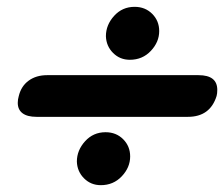

<svg xmlns="http://www.w3.org/2000/svg" viewBox="-20 -631 656 562"><path d="M446 -540Q446 -508 421.5 -482Q397 -456 360 -456Q331 -456 311 -476Q291 -496 290 -525Q290 -558 314 -584.5Q338 -611 374 -611Q405 -611 425.5 -590.5Q446 -570 446 -540ZM118 -411H561Q616 -411 616 -368Q616 -357 614 -350Q595 -289 530 -289H87Q60 -289 46 -299.5Q32 -310 32 -330Q32 -340 35 -350Q42 -379 64 -395Q86 -411 118 -411ZM361 -173Q361 -141 336.5 -115Q312 -89 275 -89Q246 -89 226 -109Q206 -129 205 -158Q205 -191 229 -217.5Q253 -244 289 -244Q320 -244 340.5 -223.5Q361 -203 361 -173Z"/></svg>

Font: Shrikhand
Style: Regular
Weight: 400
Italic angle: -14°
Designer: Jonny Pinhorn
Foundry: Jonny Pinhorn
Version: Version 1.001;PS 1.001;hotconv 1.0.88;makeotf.lib2.5.647800